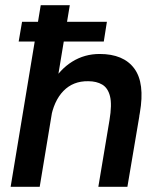

<svg xmlns="http://www.w3.org/2000/svg" viewBox="-20 -720 605 740"><path d="M52 -560 65 -636H392L380 -560ZM21 0 137 -700H249L133 0ZM359 0 402 -257 517 -272 471 0ZM402 -257Q412 -317 404 -349Q396 -381 374 -394Q352 -407 320 -407Q262 -408 224.5 -369.5Q187 -331 175 -260L133 -262Q146 -342 178.5 -397.5Q211 -453 258.5 -482.5Q306 -512 364 -512Q456 -512 497.5 -456Q539 -400 519 -285L514 -257Z"/></svg>

Font: Figtree SemiBold
Style: Italic
Weight: 600
Italic angle: -9.5°
Foundry: Erik Kennedy
Version: Version 2.001;gftools[0.9.30]